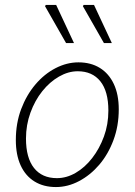

<svg xmlns="http://www.w3.org/2000/svg" viewBox="-20 -744 544 776"><path d="M206 12Q156 12 119.5 -10.5Q83 -33 63.5 -75.5Q44 -118 44 -178Q44 -246 65.5 -303Q87 -360 123 -402.5Q159 -445 204.5 -468.5Q250 -492 297 -492Q347 -492 383.5 -469.5Q420 -447 440 -404.5Q460 -362 460 -302Q460 -235 438.5 -177.5Q417 -120 381 -78Q345 -36 299.5 -12Q254 12 206 12ZM210 -24Q249 -24 286 -45.5Q323 -67 352.5 -105Q382 -143 400 -192Q418 -241 418 -297Q418 -375 385.5 -415.5Q353 -456 294 -456Q256 -456 218.5 -434.5Q181 -413 151 -375.5Q121 -338 103 -288.5Q85 -239 85 -184Q85 -106 117.5 -65Q150 -24 210 -24ZM247 -570 162 -719 165 -724H207L279 -570ZM400 -570 315 -719 318 -724H360L432 -570Z"/></svg>

Font: Source Sans 3 Light
Style: Italic
Weight: 300
Italic angle: -11°
Designer: Paul D. Hunt
Foundry: Adobe
Version: Version 3.046;hotconv 1.0.118;makeotfexe 2.5.65603